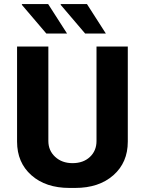

<svg xmlns="http://www.w3.org/2000/svg" viewBox="-20 -915 713 945"><path d="M217 -895 310 -750H208L87 -892L89 -895ZM408 -895 501 -750H399L278 -892L280 -895ZM64 -686H218V-221Q218 -174 251.5 -143Q285 -112 337 -112Q390 -112 422.5 -142.5Q455 -173 455 -221V-686H609V-218Q609 -115 538 -52.5Q467 10 350 10H322Q205 10 134.5 -52.5Q64 -115 64 -218Z"/></svg>

Font: Chivo
Style: Bold
Weight: 700
Designer: Hector Gatti
Foundry: Omnibus-Type
Version: Version 1.007;PS 001.007;hotconv 1.0.88;makeotf.lib2.5.64775